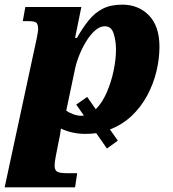

<svg xmlns="http://www.w3.org/2000/svg" viewBox="-67 -566 744 826"><path d="M393 73 347 7Q324 10 300 10Q270 10 242.5 3.5Q215 -3 195 -13Q194 -5 192 9Q190 23 187 35L173 106Q170 122 169 130.5Q168 139 168 147Q168 166 179 172.5Q190 179 218 179H265L256 240H-47L91 -401Q93 -413 95 -423.5Q97 -434 97 -441Q97 -458 91 -466.5Q85 -475 56 -475H31L42 -536H283L256 -403H264Q289 -447 315 -479Q341 -511 375 -528.5Q409 -546 459 -546Q529 -546 574 -499.5Q619 -453 619 -365Q619 -313 606 -259Q593 -205 566.5 -155.5Q540 -106 500 -68Q460 -30 406 -9L440 39ZM283 -68Q289 -68 294 -69L261 -116L308 -149L345 -96Q373 -124 392.5 -169Q412 -214 422 -263Q432 -312 432 -352Q432 -390 422 -421.5Q412 -453 384 -453Q362 -453 341 -434Q320 -415 302 -385Q284 -355 271.5 -322Q259 -289 254 -261L218 -90Q227 -83 245.5 -75.5Q264 -68 283 -68Z"/></svg>

Font: Noto Serif Black
Style: Italic
Weight: 900
Italic angle: -12°
Designer: Monotype Design Team
Foundry: Monotype Imaging Inc.
Version: Version 2.013